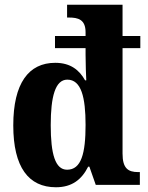

<svg xmlns="http://www.w3.org/2000/svg" viewBox="-20 -780 624 810"><path d="M216 10C284 10 325 -23 352 -77H357L384 0H570V-54H563C520 -54 497 -70 497 -132V-577H572V-628H497V-760H263V-706H271C309 -706 341 -698 341 -644V-628H212V-577H341V-549C341 -513 343 -458 344 -441H339C315 -484 278 -515 213 -515C101 -515 36 -429 36 -251C36 -74 101 10 216 10ZM263 -64C213 -64 194 -130 194 -252C194 -372 213 -444 264 -444C323 -444 341 -369 341 -253C341 -133 323 -64 263 -64Z"/></svg>

Font: Noto Serif Condensed ExtraBold
Style: Regular
Weight: 800
Width: 3
Designer: Monotype Design Team
Foundry: Monotype Imaging Inc.
Version: Version 2.013